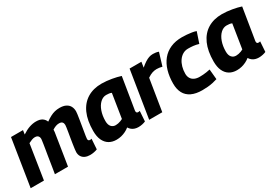

<svg xmlns="http://www.w3.org/2000/svg" viewBox="17 -1236 2736 1928"><g transform="rotate(-30 1385.0 -272.0)"><path d="M689 10Q657 10 632.5 -1Q608 -12 594.5 -33.5Q581 -55 581 -85Q581 -95 584 -118Q587 -141 591.5 -171.5Q596 -202 601.5 -234.5Q607 -267 612 -297Q617 -327 620 -348Q623 -369 623 -377Q623 -397 612 -409.5Q601 -422 575 -422Q555 -422 536.5 -415Q518 -408 497 -395Q497 -391 496 -382Q495 -373 495 -367Q492 -349 488.5 -326.5Q485 -304 481 -278Q477 -252 472.5 -224Q468 -196 463.5 -167Q459 -138 454.5 -109.5Q450 -81 445.5 -53Q441 -25 437 0H285Q290 -30 295.5 -64Q301 -98 306.5 -133.5Q312 -169 317.5 -202.5Q323 -236 328 -265.5Q333 -295 336.5 -319Q340 -343 342 -357.5Q344 -372 344 -376Q344 -390 339 -400.5Q334 -411 323.5 -417Q313 -423 296 -423Q279 -423 260 -416Q241 -409 220 -398L158 0H4L90 -544H229L222 -497Q267 -527 307 -540.5Q347 -554 384 -554Q429 -554 454.5 -537Q480 -520 491 -491Q522 -513 548.5 -527Q575 -541 601.5 -547.5Q628 -554 657 -554Q701 -554 729.5 -539.5Q758 -525 771.5 -499.5Q785 -474 785 -441Q785 -432 782 -409Q779 -386 774 -355.5Q769 -325 763.5 -291.5Q758 -258 753 -228Q748 -198 744.5 -176Q741 -154 741 -145Q741 -134 746.5 -128Q752 -122 762 -122Q767 -122 772.5 -122.5Q778 -123 782 -125L774 -6Q758 1 734.5 5.5Q711 10 689 10Z M1250 10Q1228 10 1208.5 4Q1189 -2 1173.5 -14.5Q1158 -27 1148 -44Q1127 -27 1102.5 -15Q1078 -3 1051.5 3.5Q1025 10 996 10Q947 10 911 -11.5Q875 -33 855 -76Q835 -119 835 -183Q835 -304 872 -386.5Q909 -469 978.5 -511.5Q1048 -554 1144 -554Q1172 -554 1202 -551Q1232 -548 1260.5 -543Q1289 -538 1314.5 -532Q1340 -526 1360 -519Q1345 -426 1334.5 -361.5Q1324 -297 1317.5 -256Q1311 -215 1307 -192Q1303 -169 1301.5 -158.5Q1300 -148 1300 -146Q1300 -134 1305 -128Q1310 -122 1321 -122Q1325 -122 1330.5 -122.5Q1336 -123 1341 -125L1333 -7Q1318 0 1295.5 5Q1273 10 1250 10ZM1145 -144 1189 -422Q1176 -428 1160.5 -430Q1145 -432 1128 -432Q1090 -432 1058.5 -402.5Q1027 -373 1009 -322Q991 -271 991 -208Q991 -165 1010.5 -143Q1030 -121 1061 -121Q1075 -121 1090 -124Q1105 -127 1119.5 -132.5Q1134 -138 1145 -144Z M1602 -544 1592 -481Q1622 -507 1647 -523Q1672 -539 1694 -546.5Q1716 -554 1740 -554Q1757 -554 1773.5 -551.5Q1790 -549 1805 -543L1760 -395Q1743 -400 1726.5 -402Q1710 -404 1696 -404Q1672 -404 1646.5 -396Q1621 -388 1589 -366L1530 0H1378L1465 -544Z M1991 10Q1916 10 1866 -14Q1816 -38 1792 -83.5Q1768 -129 1768 -193Q1768 -274 1787.5 -340.5Q1807 -407 1846 -455Q1885 -503 1943 -528.5Q2001 -554 2077 -554Q2105 -554 2133 -551.5Q2161 -549 2188 -545Q2215 -541 2237 -533L2195 -408Q2162 -418 2132.5 -421Q2103 -424 2073 -424Q2039 -424 2011.5 -408Q1984 -392 1964 -363.5Q1944 -335 1933.5 -298Q1923 -261 1923 -219Q1923 -188 1936.5 -165.5Q1950 -143 1975 -131.5Q2000 -120 2034 -120Q2055 -120 2074.5 -121.5Q2094 -123 2114 -126Q2134 -129 2156 -134L2167 -16Q2142 -8 2112.5 -1.5Q2083 5 2051.5 7.5Q2020 10 1991 10Z M2646 10Q2624 10 2604.5 4Q2585 -2 2569.5 -14.5Q2554 -27 2544 -44Q2523 -27 2498.5 -15Q2474 -3 2447.5 3.5Q2421 10 2392 10Q2343 10 2307 -11.5Q2271 -33 2251 -76Q2231 -119 2231 -183Q2231 -304 2268 -386.5Q2305 -469 2374.5 -511.5Q2444 -554 2540 -554Q2568 -554 2598 -551Q2628 -548 2656.5 -543Q2685 -538 2710.5 -532Q2736 -526 2756 -519Q2741 -426 2730.5 -361.5Q2720 -297 2713.5 -256Q2707 -215 2703 -192Q2699 -169 2697.5 -158.5Q2696 -148 2696 -146Q2696 -134 2701 -128Q2706 -122 2717 -122Q2721 -122 2726.5 -122.5Q2732 -123 2737 -125L2729 -7Q2714 0 2691.5 5Q2669 10 2646 10ZM2541 -144 2585 -422Q2572 -428 2556.5 -430Q2541 -432 2524 -432Q2486 -432 2454.5 -402.5Q2423 -373 2405 -322Q2387 -271 2387 -208Q2387 -165 2406.5 -143Q2426 -121 2457 -121Q2471 -121 2486 -124Q2501 -127 2515.5 -132.5Q2530 -138 2541 -144Z"/></g></svg>

Font: Georama ExtraCondensed Thin
Style: Bold Italic
Weight: 700
Italic angle: -9°
Version: Version 1.001